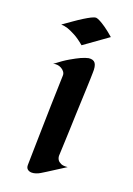

<svg xmlns="http://www.w3.org/2000/svg" viewBox="-149 -599 616 890"><g transform="rotate(20 159.0 -153.5)"><path d="M49.8 -272.9Q86.9 -301.8 114.5 -317.6Q142.1 -333.5 160.2 -341.8Q181.2 -351.1 195.8 -354Q219.2 -356.9 228.8 -343Q238.3 -329.1 236.8 -296.9Q236.8 -288.6 236.1 -268.1Q235.4 -247.6 234.4 -219.2Q233.4 -190.9 231.9 -157.2Q230.5 -123.5 229.2 -88.6Q228 -53.7 226.8 -20Q225.6 13.7 224.4 41.7Q223.1 69.8 222.4 90.1Q221.7 110.4 221.2 118.2Q221.7 129.4 227.5 138.2Q232.4 145.5 243.9 150.9Q255.4 156.2 276.9 153.8Q247.6 172.4 227.5 185.3Q207.5 198.2 194.3 206.5Q178.7 215.8 168.9 222.2Q159.2 228 148.7 231.4Q138.2 234.9 128.9 234.9Q116.2 234.9 108.2 228.3Q100.1 221.7 100.1 208Q100.1 202.1 100.6 181.4Q101.1 160.6 101.6 130.4Q102.1 100.1 103 63.2Q104 26.4 104.7 -12Q105.5 -50.3 106.4 -87.6Q107.4 -125 108.4 -155.8Q109.4 -186.5 109.9 -208Q110.4 -229.5 110.8 -236.8Q111.3 -247.1 105.2 -255.4Q99.1 -263.7 89.8 -268.8Q80.6 -273.9 69.6 -275.1Q58.6 -276.4 49.8 -272.9ZM22.9 -457Q45.9 -473.1 67.6 -488.5Q89.4 -503.9 108.2 -515.6Q127 -527.3 141.6 -534.7Q156.2 -542 165 -542Q172.9 -541 185.5 -534.2Q196.8 -528.3 214.6 -516.1Q232.4 -503.9 258.8 -481L144 -398.9Q116.2 -422.4 94 -434.1Q71.8 -445.8 56.2 -451.2Q37.6 -457 22.9 -457Z"/></g></svg>

Font: Eagle Lake
Style: Regular
Weight: 400
Designer: Astigmatic (AOETI)
Foundry: Astigmatic (AOETI)
Version: Version 1.000